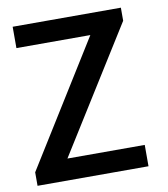

<svg xmlns="http://www.w3.org/2000/svg" viewBox="-80 -779 743 848"><g transform="rotate(-10 291.0 -355.5)"><path d="M20 0V-60.5L365.2 -615.2H33.7V-710.9H519V-652.3L170.9 -95.7H517.6V0Z"/></g></svg>

Font: Ride Light
Style: Bold
Weight: 600
Version: Version 3.000